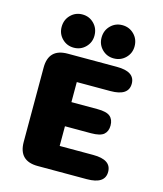

<svg xmlns="http://www.w3.org/2000/svg" viewBox="-123 -931 865 1022"><g transform="rotate(15 309.5 -420.5)"><path d="M552.5 -552.5Q552.5 -485.5 452.5 -485.5H267.5V-375H410.5Q461.5 -375 481.2 -358Q501 -341 501 -308.5Q501 -276 481.2 -259Q461.5 -242 410.5 -242H267.5V-133.5H452.5Q552.5 -133.5 552.5 -66.5Q552.5 0 452.5 0H182Q77 0 77 -105V-514.5Q77 -619 182 -619H452.5Q552.5 -619 552.5 -552.5ZM204 -658Q166 -658 139.8 -684.2Q113.5 -710.5 113.5 -748.5Q113.5 -788 139.8 -814.5Q166 -841 204 -841Q242 -841 268.2 -814.5Q294.5 -788 294.5 -748.5Q294.5 -710.5 268.2 -684.2Q242 -658 204 -658ZM424 -658Q386 -658 359.8 -684.2Q333.5 -710.5 333.5 -748.5Q333.5 -788 359.8 -814.5Q386 -841 424 -841Q462.5 -841 489 -814.5Q515.5 -788 515.5 -748.5Q515.5 -710.5 489 -684.2Q462.5 -658 424 -658Z"/></g></svg>

Font: Sono ExtraLight Monospace ExtraBold
Style: Regular
Weight: 800
Version: Version 2.112